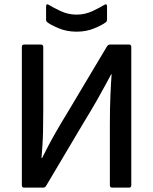

<svg xmlns="http://www.w3.org/2000/svg" viewBox="-20 -859 701 879"><path d="M90 0Q80 0 80 -11V-644Q80 -655 90 -655H167Q178 -655 178 -644V-352Q178 -295 177 -256Q176 -217 174 -189Q172 -161 170 -136H173Q185 -160 199.5 -188Q214 -216 236 -254.5Q258 -293 294 -352L470 -647Q476 -655 483 -655H571Q581 -655 581 -644V-11Q581 0 571 0H494Q483 0 483 -11V-291Q483 -362 485.5 -421.5Q488 -481 491 -519H489Q476 -495 461.5 -468Q447 -441 423.5 -399.5Q400 -358 359 -291L191 -8Q186 0 178 0ZM331 -714Q285 -714 247.5 -730Q210 -746 197 -757Q191 -761 191 -769V-829Q191 -844 203 -837Q222 -825 257 -808.5Q292 -792 331 -792Q369 -792 404 -808.5Q439 -825 458 -837Q470 -844 470 -829V-769Q470 -761 464 -757Q451 -746 413.5 -730Q376 -714 331 -714Z"/></svg>

Font: Sofia Sans SemiBold
Style: Regular
Weight: 600
Designer: Botio Nikoltchev, Ani Petrova
Foundry: lettersoup
Version: Version 4.101; ttfautohint (v1.8.4.7-5d5b)